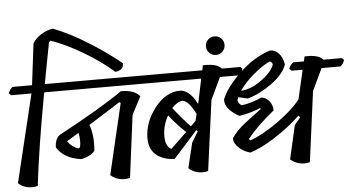

<svg xmlns="http://www.w3.org/2000/svg" viewBox="-59 -1064 2177 1173"><g transform="rotate(-5 1029.0 -477.0)"><path d="M177 -874Q194 -904 230.5 -927Q267 -950 303 -954Q404 -915 513.5 -846.5Q623 -778 710 -707Q712 -685 698.5 -672.5Q685 -660 660 -658Q581 -728 476.5 -789.5Q372 -851 283 -882L272 -874L224 -621H373L385 -609Q378 -583 359 -571H216Q153 -229 127 -5Q96 4 63 -3Q30 -10 8 -32L138 -571H13L0 -584Q10 -610 27 -621H146Z M945 -621 957 -609Q950 -583 931 -571H256L243 -584Q253 -610 270 -621ZM676 -466 667 -471Q608 -432 474 -349Q499 -282 490 -188Q479 -173 454.5 -161Q430 -149 405 -145Q302 -159 258 -229Q258 -279 287 -303Q560 -450 683 -537Q765 -538 799 -496L742 -387L693 -5Q661 4 629 -3.5Q597 -11 574 -32ZM395 -211 405 -218Q414 -259 403 -306L329 -261Q354 -225 395 -211Z M1121 -260Q1047 -175 974 -96Q903 -99 861.5 -134.5Q820 -170 820 -235Q820 -334 888 -421.5Q956 -509 1046 -509Q1104 -503 1145 -421L1148 -422L1179 -571H817L803 -584Q813 -609 830 -621H1190L1196 -651Q1282 -655 1310 -621H1423L1435 -609Q1428 -583 1409 -571H1294L1230 -436L1172 -5Q1140 4 1108 -3.5Q1076 -11 1053 -32L1090 -186L1130 -252ZM958 -365Q924 -305 924 -241Q924 -177 960 -159Q1026 -223 1059 -254Q1001 -308 958 -365ZM1122 -317 1132 -358Q1092 -441 1053 -446Q1020 -443 987 -407Q1037 -343 1091 -286Z M1339 -764.5Q1339 -741 1322.5 -724Q1306 -707 1282.5 -707Q1259 -707 1242 -723.5Q1225 -740 1225 -764Q1225 -788 1241.5 -804.5Q1258 -821 1282 -821Q1306 -821 1322.5 -804.5Q1339 -788 1339 -764.5Z M2046 -621 2058 -609Q2051 -583 2032 -571H1917L1853 -436L1796 -5Q1764 4 1732 -3.5Q1700 -11 1677 -32L1724 -238L1761 -283L1751 -294Q1685 -230 1594 -171.5Q1503 -113 1438 -95Q1397 -106 1368.5 -133.5Q1340 -161 1340 -191Q1369 -235 1425 -279Q1444 -294 1478 -319Q1512 -344 1526 -355L1521 -360Q1459 -334 1392 -324Q1354 -343 1329 -372Q1304 -401 1307 -432Q1333 -501 1421.5 -587Q1510 -673 1611 -705Q1641 -707 1665 -682Q1689 -657 1696 -613Q1676 -554 1601.5 -500Q1527 -446 1452 -425L1395 -438Q1392 -433 1388 -421Q1389 -402 1411 -387Q1469 -394 1536 -424Q1565 -419 1583.5 -396Q1602 -373 1603 -339Q1500 -257 1437 -178L1445 -169Q1521 -195 1616.5 -263Q1712 -331 1760 -393L1801 -571H1734L1720 -584Q1730 -609 1748 -621H1813L1820 -651Q1905 -655 1933 -621ZM1415 -475 1446 -480Q1496 -491 1551.5 -533.5Q1607 -576 1622 -618Q1619 -636 1604 -639Q1556 -616 1501.5 -569.5Q1447 -523 1415 -475Z"/></g></svg>

Font: Tillana Medium
Style: Regular
Weight: 500
Designer: Lipi Raval (Devanagari, Latin), Jonny Pinhorn (Latin)
Foundry: Indian Type Foundry
Version: Version 2.003;PS 1.0;hotconv 1.0.79;makeotf.lib2.5.61930; tt